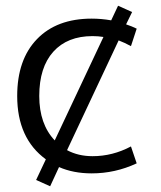

<svg xmlns="http://www.w3.org/2000/svg" viewBox="-20 -595 562 670"><path d="M368 -524 392 -575 441 -553 420 -510Q441 -503 457 -495L437 -434Q415 -446 394 -454L214 -71Q253 -50 303 -50Q373 -50 437 -84L457 -25Q382 10 300 10Q236 10 186 -12L155 55L106 33L140 -39Q40 -112 40 -260Q40 -387 109 -458.5Q178 -530 300 -530Q334 -530 368 -524ZM171 -105 341 -466Q323 -469 303 -469Q215 -469 166 -414.5Q117 -360 117 -260Q117 -162 171 -105Z"/></svg>

Font: M PLUS 1p
Style: Regular
Weight: 400
Version: Version 1.062